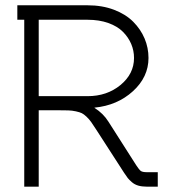

<svg xmlns="http://www.w3.org/2000/svg" viewBox="-20 -699 647 719"><path d="M308.1 -338.9Q380.4 -338.9 431.2 -380.6Q481.9 -422.4 481.9 -481.9Q481.9 -509.3 471.4 -534.2Q460.9 -559.1 440.4 -579.8Q419.9 -600.6 385.7 -612.8Q351.6 -625 308.1 -625H125V-338.9ZM386.2 -243.2 490.2 -80.1Q501 -63.5 507.3 -58.8Q513.7 -54.2 529.8 -54.2H570.8V0H529.8Q511.7 0 498 -3.9Q484.4 -7.8 474.1 -16.6Q463.9 -25.4 458.5 -32.2Q453.1 -39.1 444.8 -51.8L340.8 -212.9Q328.6 -231.9 321.3 -242.2Q314 -252.4 304 -262Q293.9 -271.5 286.4 -275.1Q278.8 -278.8 264.4 -282Q250 -285.2 235.6 -285.6Q221.2 -286.1 195.8 -286.1H125V0H70.8V-625H44.9V-679.2H308.1Q362.8 -679.2 407 -662.4Q451.2 -645.5 479 -617.4Q506.8 -589.4 521.5 -554.7Q536.1 -520 536.1 -481.9Q536.1 -410.6 477.8 -357.4Q419.4 -304.2 334 -295.9V-294.9Q366.7 -274.4 386.2 -243.2Z"/></svg>

Font: Rawengulk
Style: Demibold
Weight: 600
Version: Version 0.92